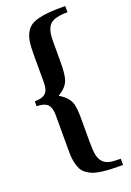

<svg xmlns="http://www.w3.org/2000/svg" viewBox="-166 -788 687 1004"><g transform="rotate(-20 177.0 -286.5)"><path d="M335.9 155.8Q296.4 155.8 270 154.5Q243.7 153.3 216.1 149.7Q188.5 146 171.1 139.2Q153.8 132.3 137.7 120.8Q121.6 109.4 113 92.5Q104.5 75.7 99.4 52.2Q94.2 28.8 94.2 -2V-209.5Q94.2 -252 76.2 -269.8Q58.1 -287.6 16.1 -287.6V-314.9Q57.6 -314.9 75.9 -331.8Q94.2 -348.6 94.2 -389.6V-550.3Q94.2 -589.8 98.1 -616.5Q102.1 -643.1 113 -664.1Q124 -685.1 140.1 -697Q156.2 -709 185.1 -716.6Q213.9 -724.1 248.5 -726.6Q283.2 -729 335.9 -729V-694.3Q265.6 -694.3 239.3 -670.4Q212.9 -646.5 212.9 -579.1V-465.3Q212.9 -396.5 203.6 -367.2Q191.9 -328.1 144.5 -300.8V-298.8Q195.8 -268.1 206.1 -227.1Q212.9 -199.7 212.9 -147.9V-18.1Q212.9 27.8 217.5 53.5Q222.2 79.1 236.6 95.2Q251 111.3 273.4 116.2Q295.9 121.1 335.9 121.1Z"/></g></svg>

Font: Elstob 6pt
Style: Bold
Weight: 700
Designer: Peter S. Baker
Version: Version 1.015